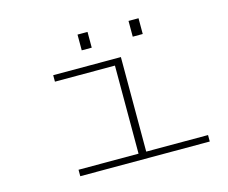

<svg xmlns="http://www.w3.org/2000/svg" viewBox="-94 -788 1089 918"><g transform="rotate(-15 450.0 -329.0)"><path d="M196 0V-32H493V-468H196V-500H531V-32H837V0ZM358.5 -657.5H408V-579.5H358.5ZM611 -657.5H660.5V-579.5H611Z"/></g></svg>

Font: Trispace Expanded Thin
Style: Regular
Weight: 100
Width: 7
Designer: Tyler Finck
Foundry: Etcetera Type Company
Version: Version 1.210; ttfautohint (v1.8.3)